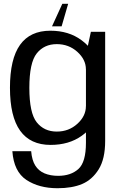

<svg xmlns="http://www.w3.org/2000/svg" viewBox="-20 -760 639 1012"><path d="M283.2 232.1Q360.2 232.1 413 209.8Q465.8 187.4 500.1 132.6Q534.3 77.8 534.3 -17.1V-592.4H459L433 -471.3V-7.6Q433 95.2 393 131Q353 166.8 286.3 166.8Q246.1 166.8 214.8 153.8Q183.6 140.7 165.9 112.5Q148.2 84.2 144.3 37H45.1Q52.9 144.4 119.2 188.3Q185.6 232.1 283.2 232.1ZM246.6 3.8Q343.4 3.8 410.4 -44Q477.5 -91.8 477.5 -146.2L432.8 -200.3Q432.8 -148.4 387.8 -107.5Q342.7 -66.5 279.3 -66.5Q212.7 -66.5 173.7 -115.3Q134.7 -164 134.7 -297Q134.7 -429.9 173.7 -478.6Q212.7 -527.4 279.3 -527.4Q342.7 -527.4 387.8 -486.6Q432.8 -445.9 432.8 -394.5L476.7 -445.6Q476.7 -498.2 409.5 -548.2Q342.4 -598.1 245.5 -598.1Q138.9 -598.1 85.7 -523.7Q32.5 -449.2 32.5 -297.4Q32.5 -145.9 86.2 -71Q139.9 3.8 246.6 3.8ZM254.1 -621.1H304.8L339.2 -739.8H308.4Z"/></svg>

Font: Anybody Thin
Style: Regular
Weight: 100
Designer: Tyler Finck
Foundry: Etcetera Type Company
Version: Version 1.114;gftools[0.9.25]